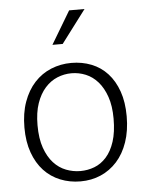

<svg xmlns="http://www.w3.org/2000/svg" viewBox="-51 -732 598 782"><g transform="rotate(-5 248.0 -341.0)"><path d="M457 -240Q457 -181 441 -134.5Q425 -88 396.5 -56.5Q368 -25 330 -8.5Q292 8 247 8Q203 8 164.5 -7.5Q126 -23 98 -53Q70 -83 54 -127.5Q38 -172 38 -230Q38 -289 54.5 -335Q71 -381 100 -412.5Q129 -444 168 -460Q207 -476 251 -476Q295 -476 333 -461Q371 -446 398.5 -416Q426 -386 441.5 -342Q457 -298 457 -240ZM403 -235Q403 -287 390 -324.5Q377 -362 355.5 -386.5Q334 -411 306 -422.5Q278 -434 248 -434Q218 -434 190 -422.5Q162 -411 140 -386.5Q118 -362 105 -324.5Q92 -287 92 -235Q92 -180 105.5 -142Q119 -104 141 -80Q163 -56 191.5 -45Q220 -34 250 -34Q280 -34 307.5 -44.5Q335 -55 356.5 -79Q378 -103 390.5 -141.5Q403 -180 403 -235ZM223 -556H181L261 -690H324Z"/></g></svg>

Font: Mukta ExtraLight
Style: Regular
Weight: 275
Designer: Girish Dalvi and Yashodeep Gholap
Foundry: Ek Type
Version: Version 2.538;PS 1.002;hotconv 16.6.51;makeotf.lib2.5.65220;